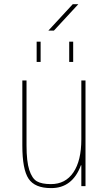

<svg xmlns="http://www.w3.org/2000/svg" viewBox="-20 -915 540 944"><path d="M320.3 -610.4V-710H339.8V-610.4ZM160.2 -610.4V-710H179.7V-610.4ZM217.8 -764.6 337.9 -894.5H365.2L245.1 -764.6ZM377.9 -102.5Q335.9 10.7 230.5 9.8Q151.4 9.8 120.6 -36.1Q89.8 -82 89.8 -200.2V-519.5H110.4V-200.2Q110.4 -121.1 124 -79.1Q137.7 -37.1 161.6 -23.4Q185.5 -9.8 230.5 -9.8Q301.8 -9.8 340.8 -67.4Q379.9 -125 379.9 -230.5V-519.5H400.4V0H379.9V-102.5Z"/></svg>

Font: Mgen+ 1m thin
Style: Regular
Weight: 100
Designer: [Source Han Sans]
Ryoko NISHIZUKA  (kana & ideographs); Paul D. Hunt (Latin, Greek & Cyrillic); Wenlong ZHANG  (bopomofo
Version: Version 1.059.20150602